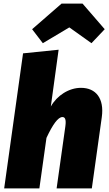

<svg xmlns="http://www.w3.org/2000/svg" viewBox="-20 -1038 599 1058"><path d="M216 -800 362 -887 484 -800 557 -877 435 -1018H319L157 -877ZM426 -554C360 -554 294 -512 260 -451L303 -764L107 -744L3 0H197L236 -278C271 -353 300 -393 324 -393C337 -393 346 -383 340 -341L292 0H486L541 -393C555 -495 509 -554 426 -554Z"/></svg>

Font: Fira Sans Heavy
Style: Italic
Weight: 900
Italic angle: -8°
Designer: bBox Type GmbH & Carrois Corporate GbR & Edenspiekermann AG
Foundry: bBox Type GmbH & Carrois Corporate GbR & Edenspiekermann AG
Version: Version 4.301;PS 004.301;hotconv 1.0.88;makeotf.lib2.5.64775